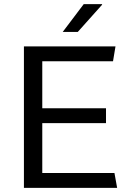

<svg xmlns="http://www.w3.org/2000/svg" viewBox="-20 -911 635 931"><path d="M96 0V-686H540L528 -614H185V-386H494V-314H185V-72H535L548 0ZM284 -756 386 -891H475V-888L357 -756Z"/></svg>

Font: Chivo Medium Light
Style: Regular
Weight: 300
Version: Version 2.002